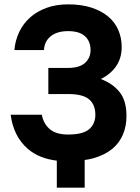

<svg xmlns="http://www.w3.org/2000/svg" viewBox="-20 -732 645 882"><path d="M241 130V6Q159 -4 108 -48Q42 -105 29 -205H172Q180 -163 209 -138.5Q238 -114 293 -114Q361 -114 389.5 -138.5Q418 -163 418 -205Q418 -251 389.5 -275.5Q361 -300 293 -300H202V-420H293Q345 -420 370.5 -443Q396 -466 396 -502Q396 -542 370.5 -565.5Q345 -589 293 -589Q242 -589 213 -565.5Q184 -542 182 -502H46Q50 -547 68.5 -585.5Q87 -624 118.5 -652Q150 -680 194 -696Q238 -712 293 -712Q354 -712 400 -697Q446 -682 477 -656Q508 -630 523.5 -594Q539 -558 539 -516Q539 -465 513.5 -428Q488 -391 443 -369Q497 -349 529 -309.5Q561 -270 561 -199Q561 -153 545 -114.5Q529 -76 496 -48.5Q463 -21 412 -6Q392 0 369 3V130Z"/></svg>

Font: 
Style: 㨦
Weight: 700
Designer: A.Korolkova, Vitaly Kuzmin
Foundry: ParaType Ltd
Version: Version 2.000